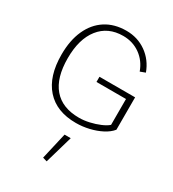

<svg xmlns="http://www.w3.org/2000/svg" viewBox="-227 -788 1102 1221"><g transform="rotate(30 324.0 -177.5)"><path d="M325.2 105.5H370.6L311.5 309.6L280.3 300.3ZM333.5 -324.2H595.2V-86.4Q572.3 -58.1 532.7 -37.6Q493.2 -17.1 445.6 -5.9Q397.9 5.4 349.6 5.4Q207 5.4 130.4 -80.8Q53.7 -167 53.7 -326.2Q53.7 -430.7 87.9 -506.3Q122.1 -582 185.5 -622.8Q249 -663.6 336.9 -663.6Q419.4 -663.6 483.4 -618.2Q547.4 -572.8 576.2 -494.6L538.6 -480.5Q514.6 -547.4 460.4 -586.2Q406.2 -625 335.4 -625Q224.6 -625 162.1 -545.9Q99.6 -466.8 99.6 -326.2Q99.6 -182.1 163.3 -107.7Q227.1 -33.2 350.6 -33.2Q385.7 -33.2 424.8 -42Q463.9 -50.8 497.8 -65.2Q531.7 -79.6 550.3 -96.2V-286.1H333.5Z"/></g></svg>

Font: Estedad-FD ExtraLight
Style: Regular
Weight: 200
Designer: Amin Abedi
Version: Version 7.3